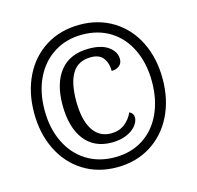

<svg xmlns="http://www.w3.org/2000/svg" viewBox="-107 -836 980 957"><g transform="rotate(-15 383.5 -357.5)"><path d="M52 -358Q52 -464 93 -547.5Q134 -631 209.5 -678Q285 -725 384 -725Q482 -725 557.5 -678Q633 -631 674 -547.5Q715 -464 715 -358Q715 -251 673.5 -167.5Q632 -84 556.5 -37Q481 10 383 10Q284 10 209 -37.5Q134 -85 93 -168.5Q52 -252 52 -358ZM660 -358Q660 -451 626 -523Q592 -595 529.5 -634.5Q467 -674 384 -674Q301 -674 238 -634Q175 -594 140.5 -522.5Q106 -451 106 -358Q106 -264 141 -192Q176 -120 239 -80.5Q302 -41 385 -41Q469 -41 531 -81Q593 -121 626.5 -193Q660 -265 660 -358ZM199 -361Q199 -472 249.5 -535Q300 -598 398 -598Q464 -598 499.5 -571.5Q535 -545 535 -508Q535 -486 519.5 -473.5Q504 -461 480 -461Q480 -501 460.5 -527.5Q441 -554 397 -554Q331 -554 300.5 -505Q270 -456 270 -362Q270 -265 303 -213Q336 -161 397 -161Q439 -161 467.5 -183Q496 -205 511 -239Q532 -229 532 -208Q532 -187 515 -165.5Q498 -144 465.5 -130Q433 -116 389 -116Q298 -116 248.5 -180.5Q199 -245 199 -361Z"/></g></svg>

Font: Noto Serif NarrowSemiBold
Style: Regular
Weight: 600
Width: 4
Designer: Monotype Design Team
Foundry: Monotype Imaging Inc.
Version: Version 1.001